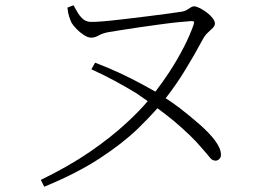

<svg xmlns="http://www.w3.org/2000/svg" viewBox="-20 -688 1040 729"><path d="M135 -5Q242 -57 322 -112Q402 -167 460 -221Q508 -265 541 -304Q519 -319 496 -335Q460 -357 418.5 -379.5Q377 -402 327 -425L341 -450Q391 -431 434 -411Q477 -391 516 -370Q543 -355 570 -340Q597 -375 622 -413Q654 -462 678 -509Q702 -556 715 -594Q718 -603 716.5 -605.5Q715 -608 706 -608Q688 -607 654.5 -603.5Q621 -600 581.5 -594.5Q542 -589 503.5 -583.5Q465 -578 435 -573Q405 -568 392 -566Q370 -562 355 -553.5Q340 -545 326 -545Q314 -545 298.5 -555Q283 -565 270.5 -578Q258 -591 252 -601Q248 -609 243 -623.5Q238 -638 236 -659L259 -668Q265 -658 273 -643.5Q281 -629 293 -617.5Q305 -606 322 -605Q336 -604 371.5 -607Q407 -610 452.5 -615.5Q498 -621 543 -626.5Q588 -632 623.5 -637Q659 -642 672 -644Q683 -646 690.5 -651Q698 -656 704.5 -660Q711 -664 717 -664Q725 -664 738 -657.5Q751 -651 764.5 -641Q778 -631 787 -619.5Q796 -608 796 -599Q796 -590 788 -582Q780 -574 769 -564Q758 -554 749 -537Q721 -484 683 -422Q651 -369 609 -315Q633 -300 662 -278Q701 -248 738 -215.5Q775 -183 796 -155Q807 -140 813 -126.5Q819 -113 819 -100Q819 -90 812.5 -84Q806 -78 799 -78Q786 -78 777.5 -89Q769 -100 746 -126Q727 -149 701 -174Q675 -199 641 -228Q613 -251 578 -277Q547 -242 503 -199Q446 -144 359 -87Q272 -30 148 21Z"/></svg>

Font: Noto Serif HK ExtraLight ExtraLight
Style: Regular
Weight: 250
Version: Version 2.003-H1;hotconv 1.1.1;makeotfexe 2.6.0